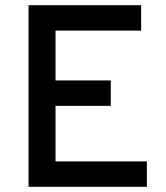

<svg xmlns="http://www.w3.org/2000/svg" viewBox="-20 -720 641 740"><path d="M90 0V-700H524V-602H194V-410H407V-312H194V-98H546V0Z"/></svg>

Font: Overpass Light
Style: Bold
Weight: 600
Designer: Delve Withrington, Thomas Jockin
Foundry: Delve Fonts
Version: Version 3.000;DELV;Overpass